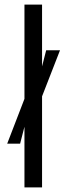

<svg xmlns="http://www.w3.org/2000/svg" viewBox="-20 -820 294 840"><path d="M87 0V-265.5L68 -191.5H11.5L87 -387.5V-800H164V-529.5L182 -600H242.5L164 -398.5V0Z"/></svg>

Font: Big Shoulders Display Thin Medium
Style: Regular
Weight: 500
Version: Version 2.002